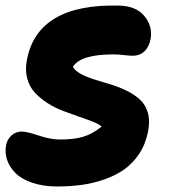

<svg xmlns="http://www.w3.org/2000/svg" viewBox="-52 -611 619 695"><path d="M154.8 64Q104 64 64.7 50.5Q25.4 37.1 3.9 15.4Q-17.6 -6.3 -26.4 -32.5Q-35.2 -58.6 -29.8 -85.9Q-25.9 -106.4 -10.5 -120.6Q4.9 -134.8 26.9 -134.8Q45.4 -134.8 88.1 -120.4Q130.9 -106 165 -106Q216.8 -106 250 -116.2Q283.2 -126.5 315.9 -152.8Q306.6 -161.6 283.4 -170.7Q260.3 -179.7 233.9 -188.7Q207.5 -197.8 177.2 -209.2Q147 -220.7 120.8 -237.3Q94.7 -253.9 74.7 -275.1Q54.7 -296.4 46.4 -327.6Q38.1 -358.9 45.9 -397Q85.9 -597.2 376 -590.8Q439 -590.3 470 -553.7Q501 -517.1 493.2 -470.2Q487.3 -440.4 470.5 -424.8Q453.6 -409.2 429.2 -409.2Q418.9 -409.2 396.5 -411.6Q374 -414.1 357.9 -414.1Q239.7 -414.1 211.9 -369.1Q219.7 -354.5 241.5 -343Q263.2 -331.5 290 -323.2Q316.9 -314.9 347.7 -305.7Q378.4 -296.4 405.5 -283.2Q432.6 -270 453.4 -251.7Q474.1 -233.4 482.9 -203.6Q491.7 -173.8 483.9 -134.8Q475.1 -89.4 451.9 -54.4Q428.7 -19.5 397.5 2.4Q366.2 24.4 325.4 38.6Q284.7 52.7 243.2 58.3Q201.7 64 154.8 64Z"/></svg>

Font: Shantell Sans Irregular Bouncy
Style: Italic
Weight: 800
Italic angle: -11.31°
Designer: Stephen Nixon, Anya Danilova, Shantell Martin
Foundry: Arrow Type
Version: Version 1.006;[9816181b4]